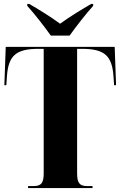

<svg xmlns="http://www.w3.org/2000/svg" viewBox="-20 -951 609 971"><path d="M237 -771H332C364 -816 416 -883 451 -921V-931H441C401 -908 331 -866 284 -831C237 -866 168 -908 128 -931H118V-921C153 -883 205 -816 237 -771ZM122 0H448V-10H421C382 -10 370 -26 370 -75V-704H394C508 -704 547 -670 554 -564L557 -520H567L560 -714H9L2 -520H12L15 -564C22 -670 61 -704 175 -704H201V-75C201 -26 189 -10 150 -10H122Z"/></svg>

Font: Noto Serif Display ExtraCondensed Black
Style: Regular
Weight: 900
Width: 2
Designer: Monotype Design Team
Foundry: Monotype Imaging Inc.
Version: Version 2.009